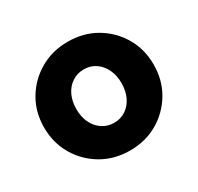

<svg xmlns="http://www.w3.org/2000/svg" viewBox="-121 -666 841 817"><g transform="rotate(-30 300.0 -257.0)"><path d="M300.5 10Q224 10 163.2 -25.4Q102.4 -60.8 66.7 -121.4Q31 -182 31 -257.5Q31 -333 66.7 -393.1Q102.3 -453.2 163.2 -488.6Q224 -524 300 -524Q377 -524 437.5 -488.6Q498 -453.2 533.5 -393.1Q569 -333 569 -257.3Q569 -181.5 533.5 -121.3Q498 -61 437.5 -25.5Q377 10 300.5 10ZM300.4 -126Q333 -126 358 -143Q383 -160 397 -189.5Q411 -219 411 -257Q411 -295 397 -324.5Q383 -354 358 -371Q333 -388 300.4 -388Q268.4 -388 242.7 -371Q217 -354 203 -324.3Q189 -294.5 189 -257Q189 -219 203 -189.5Q217 -160 242.7 -143Q268.4 -126 300.4 -126Z"/></g></svg>

Font: Red Hat Mono VF Light
Style: Regular
Weight: 300
Monospace: yes
Designer: Pentagram, MCKL
Foundry: Pentagram, MCKL
Version: Version 1.023